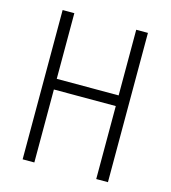

<svg xmlns="http://www.w3.org/2000/svg" viewBox="-107 -801 788 887"><g transform="rotate(15 287.0 -357.0)"><path d="M491 0H435V-349H139V0H83V-714H139V-400H435V-714H491Z"/></g></svg>

Font: Noto Sans Lao UI Cond Light
Style: Regular
Weight: 300
Width: 3
Designer: Monotype Design Team
Foundry: Monotype Imaging Inc.
Version: Version 2.000; ttfautohint (v1.8.4.7-5d5b)